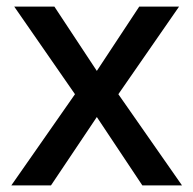

<svg xmlns="http://www.w3.org/2000/svg" viewBox="-20 -559 583 579"><path d="M14.2 0H133.8L272 -206.1L409.2 0H528.8L336.9 -274.9L520 -539.1H399.9L272 -345.2L144 -539.1H22.9L206.1 -274.9Z"/></svg>

Font: Noto Reveo Sans
Style: Regular
Weight: 500
Designer: Monotype Design Team
Foundry: Monotype Imaging Inc.
Version: Version 2.007